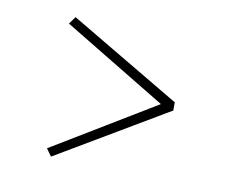

<svg xmlns="http://www.w3.org/2000/svg" viewBox="-49 -541 558 461"><g transform="rotate(10 230.0 -310.0)"><path d="M101 -480 371 -320V-300L101 -140L88 -158L339 -310L88 -462Z"/></g></svg>

Font: Kalnia Thin Light
Style: Regular
Weight: 300
Version: Version 1.105